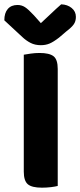

<svg xmlns="http://www.w3.org/2000/svg" viewBox="-40 -861 371 888"><path d="M154 7Q107 7 88.5 -9Q70 -25 70 -67V-608Q81 -610 101.5 -613Q122 -616 143 -616Q188 -616 207.5 -601Q227 -586 227 -542V-1Q216 2 196 4.5Q176 7 154 7ZM149 -754Q172 -775 196 -798Q220 -821 243 -841Q272 -840 291.5 -824Q311 -808 311 -783Q311 -763 301.5 -749Q292 -735 267 -716L233 -687Q207 -667 189 -659.5Q171 -652 149 -652Q122 -652 101.5 -662.5Q81 -673 63 -690L-20 -767Q-20 -801 -4 -819.5Q12 -838 41 -838Q60 -838 75.5 -828Q91 -818 117 -790Z"/></svg>

Font: Baloo Tammudu 2
Style: Bold
Weight: 700
Designer: Maithili Shingre, Omkar Shende and Ek Type
Foundry: Ek Type
Version: Version 1.640;hotconv 1.0.111;makeotfexe 2.5.65597; ttfautoh